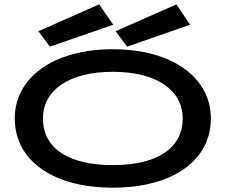

<svg xmlns="http://www.w3.org/2000/svg" viewBox="-20 -854 1040 885"><path d="M566 -639 856 -740 793 -834 513 -710ZM210 -639 502 -740 437 -834 157 -710ZM500 11C776 11 952 -114 952 -308C952 -495 776 -627 500 -627C224 -627 48 -495 48 -308C48 -114 224 11 500 11ZM500 -93C296 -93 178 -170 178 -308C178 -437 296 -523 500 -523C704 -523 822 -437 822 -308C822 -170 704 -93 500 -93Z"/></svg>

Font: Inconsolata UltraExpanded
Style: Bold
Weight: 700
Width: 9
Monospace: yes
Designer: Raph Levien, Cyreal, Brenton Simpson
Foundry: Raph Levien, Cyreal, Google
Version: Version 3.100